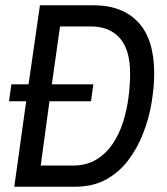

<svg xmlns="http://www.w3.org/2000/svg" viewBox="-20 -706 632 726"><path d="M34 0 79 -323H14L23 -387H88L131 -686H334Q443 -686 503 -621.5Q563 -557 563 -429Q563 -376 553 -316.5Q543 -257 521 -201Q499 -145 464.5 -99.5Q430 -54 380.5 -27Q331 0 265 0ZM134 -80H255Q307 -80 344 -102.5Q381 -125 406 -162Q431 -199 445.5 -245Q460 -291 466 -338.5Q472 -386 472 -428Q472 -518 433 -562Q394 -606 324 -606H207L176 -387H333L324 -323H167Z"/></svg>

Font: Archivo Narrow
Style: Italic
Weight: 400
Italic angle: -8°
Designer: Hector Gatti
Foundry: Omnibus-Type
Version: Version 3.002